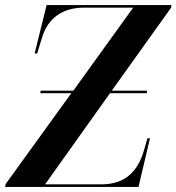

<svg xmlns="http://www.w3.org/2000/svg" viewBox="-40 -734 693 754"><path d="M-20 0H504L549 -191H539L526 -146C503 -65 456 -10 357 -10H137L392 -368H536L538 -378H399L632 -704L633 -714H143L96 -524H106L124 -583C148 -666 209 -704 290 -704H483L248 -378H120L118 -368H240L-18 -11Z"/></svg>

Font: Noto Serif Display SemiCondensed SemiBold
Style: Italic
Weight: 600
Width: 4
Italic angle: -12°
Designer: Monotype Design Team
Foundry: Monotype Imaging Inc.
Version: Version 2.009